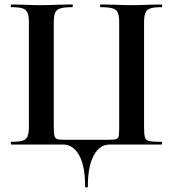

<svg xmlns="http://www.w3.org/2000/svg" viewBox="-20 -645 773 857"><path d="M261 0H30Q28 0 28 -6Q28 -12 30 -12Q65 -12 81 -17Q97 -22 103 -36.5Q109 -51 109 -81V-544Q109 -574 103 -588Q97 -602 81 -607.5Q65 -613 30 -613Q28 -613 28 -619Q28 -625 30 -625L84 -624Q130 -622 158 -622Q192 -622 244 -624L303 -625Q305 -625 305 -619Q305 -613 303 -613Q266 -613 249 -607.5Q232 -602 226 -588Q220 -574 220 -544V-83Q220 -50 223 -38.5Q226 -27 235.5 -24Q245 -21 273 -21H460Q489 -21 498.5 -24Q508 -27 510 -37.5Q512 -48 512 -83V-544Q512 -574 506 -588Q500 -602 483 -607.5Q466 -613 429 -613Q427 -613 427 -619Q427 -625 429 -625L488 -624Q540 -622 574 -622Q602 -622 648 -624L702 -625Q704 -625 704 -619Q704 -613 702 -613Q667 -613 651 -607.5Q635 -602 629 -588Q623 -574 623 -544V-81Q623 -44 627 -31.5Q631 -19 645 -15.5Q659 -12 701 -12Q703 -12 703 -6Q703 0 701 0H470Q425 0 398.5 49Q372 98 372 187Q372 192 366 192Q360 192 360 187Q360 97 333.5 48.5Q307 0 261 0Z"/></svg>

Font: Cormorant Garamond
Style: Bold
Weight: 700
Designer: Christian Thalmann (Catharsis Fonts)
Foundry: Catharsis Fonts
Version: Version 4.000